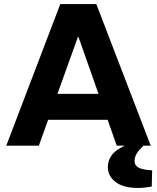

<svg xmlns="http://www.w3.org/2000/svg" viewBox="-20 -720 776 949"><path d="M11 0 278 -700H456L725 0H557L368 -537H365L172 0ZM196 -128V-256H536V-128ZM663 209Q589 209 551 179.5Q513 150 513 106Q513 77 528.5 52.5Q544 28 579 9L631 -18H705V-13Q676 10 660.5 31.5Q645 53 645 76Q645 97 664 108Q683 119 732 122L730 202Q722 203 705 206Q688 209 663 209Z"/></svg>

Font: REM SemiBold
Style: Regular
Weight: 600
Designer: Octavio Pardo
Foundry: Ashler Design
Version: Version 1.005;gftools[0.9.28]